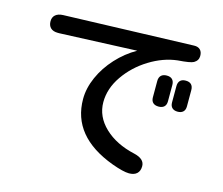

<svg xmlns="http://www.w3.org/2000/svg" viewBox="-106 -837 1213 1046"><g transform="rotate(15 500.0 -314.0)"><path d="M871 -500Q892 -500 902.5 -489Q913 -478 913 -458V-366Q913 -346 902 -335.5Q891 -325 871 -325Q851 -325 840 -335.5Q829 -346 829 -366V-458Q829 -478 839.5 -489Q850 -500 871 -500ZM133 -672 865 -696Q887 -697 899.5 -685Q912 -673 912 -650Q912 -624 888 -610Q871 -600 799 -595Q720 -586 643 -538.5Q566 -491 516.5 -419.5Q467 -348 467 -271Q467 -190 531.5 -128.5Q596 -67 703 -43Q762 -29 762 12Q762 39 746.5 53.5Q731 68 702 68Q670 68 604 44Q356 -48 356 -259Q356 -320 384 -383Q412 -446 461.5 -500Q511 -554 573 -589L139 -571H130Q103 -571 89 -584.5Q75 -598 75 -622Q75 -645 90 -658Q105 -671 133 -672ZM721 -458Q721 -478 732 -489Q743 -500 764 -500Q785 -500 795.5 -489Q806 -478 806 -458V-366Q806 -346 795 -335.5Q784 -325 764 -325Q743 -325 732 -335.5Q721 -346 721 -366Z"/></g></svg>

Font: 寒蝉全圆体 Bold
Style: Regular
Weight: 700
Designer: Warren2060
      Designed by Motoya company      

      [Varela Round]
      Joe Prince(Latin component); Avraham Cornf
Foundry: ChillType
Version: Version 3.200